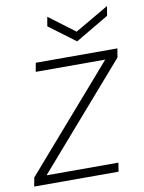

<svg xmlns="http://www.w3.org/2000/svg" viewBox="-89 -759 613 816"><g transform="rotate(-10 218.0 -351.0)"><path d="M-8 0 -1 -38 383 -479H83L90 -517H442L436 -479L52 -38H362L356 0ZM430 -702 423 -661 279 -576 165 -661 172 -701 284 -617Z"/></g></svg>

Font: DM Sans 11pt ExtraLight
Style: Italic
Weight: 250
Italic angle: -10°
Version: Version 4.004;gftools[0.9.30]